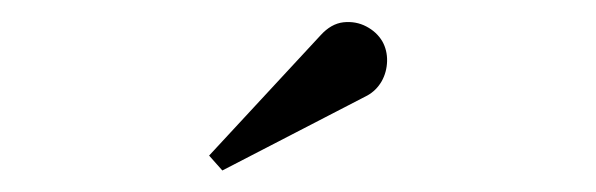

<svg xmlns="http://www.w3.org/2000/svg" viewBox="-20 -995 540 174"><path d="M181.5 -840.5 169.5 -854 270.5 -963Q280 -973.5 291.2 -974.8Q302.5 -976 312 -971Q321.5 -966 326.5 -957.5Q331 -949.5 330.8 -939.5Q330.5 -929.5 325.8 -921.2Q321 -913 313 -908.5Z"/></svg>

Font: Bodoni Moda 11pt
Style: Regular
Weight: 400
Version: Version 2.004